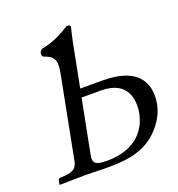

<svg xmlns="http://www.w3.org/2000/svg" viewBox="-122 -759 799 862"><g transform="rotate(-20 278.0 -328.0)"><path d="M193 -471 116 -74C110 -46 95 -32 55 -29L29 -27C25 -27 22 -24 21 -19L17 0L18 2C18 2 108 0 142 0C171 0 200 2 243 2C321 2 385 -3 447 -41C492 -69 539 -123 552 -188C566 -264 552 -373 356 -373H252L285 -543C297 -608 308 -648 308 -648C309 -655 299 -658 291 -658C233 -622 203 -610 151 -599C138 -588 136 -576 144 -565C187 -551 205 -533 193 -471ZM244 -333H337C467 -333 474 -235 463 -178C451 -116 404 -27 254 -27C197 -27 187 -41 194 -77Z"/></g></svg>

Font: Libertinus Serif
Style: Italic
Weight: 400
Italic angle: -12°
Designer: Philipp H. Poll, Khaled Hosny
Foundry: Caleb Maclennan
Version: Version 7.050;RELEASE